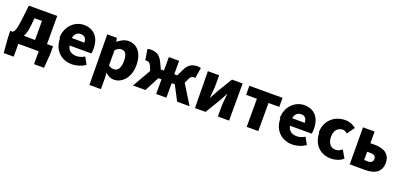

<svg xmlns="http://www.w3.org/2000/svg" viewBox="18 -1672 6313 3036"><g transform="rotate(20 3174.5 -154.5)"><path d="M12 26 31 267H199V51H542V268H710L728 28V-100H626V-573H149L120 -327C99 -153 78 -115 48 -98H7ZM238 -98C262 -143 279 -203 287 -280L301 -417H426V-96Z M787 -262C787 -55 925 66 1104 66C1177 66 1262 41 1326 -5L1261 -122C1215 -95 1173 -81 1127 -81C1047 -81 987 -116 969 -201H1336C1340 -215 1344 -250 1344 -284C1344 -455 1256 -585 1075 -585C923 -585 777 -459 777 -255ZM962 -325C975 -399 1022 -433 1075 -433C1146 -433 1173 -386 1173 -323Z M1477 278H1671V99L1665 2C1706 44 1756 68 1808 68C1942 68 2070 -55 2070 -270C2070 -462 1975 -587 1825 -587C1760 -587 1698 -555 1648 -511H1643L1629 -571H1469ZM1663 -126V-373C1697 -409 1726 -425 1762 -425C1831 -425 1862 -373 1862 -263C1862 -137 1813 -87 1753 -87C1723 -87 1690 -95 1659 -122Z M2128 50H2337L2465 -195H2518V51H2690V-194H2743L2871 52H3080L2882 -270L2915 -343C2935 -392 2960 -401 2990 -401C2998 -401 3005 -398 3012 -395L3042 -576C3025 -581 3007 -584 2988 -584C2895 -584 2833 -553 2785 -452L2731 -340H2680V-566H2507V-339H2455L2402 -450C2354 -550 2291 -580 2199 -580C2179 -580 2162 -576 2145 -570L2175 -388C2182 -390 2189 -392 2197 -392C2227 -392 2252 -382 2274 -332L2305 -259Z M3171 50H3348L3502 -203C3521 -238 3551 -296 3571 -333H3575C3567 -256 3557 -173 3557 -111V52H3746V-573H3567L3414 -320C3395 -283 3362 -225 3342 -187H3337C3344 -262 3353 -345 3353 -406V-568H3163Z M3860 -423H4041V50H4236V-423H4417V-575H3858Z M4495 -262C4495 -55 4633 66 4812 66C4885 66 4970 41 5034 -5L4969 -122C4923 -95 4881 -81 4835 -81C4755 -81 4695 -116 4677 -201H5044C5048 -215 5052 -250 5052 -284C5052 -455 4964 -585 4783 -585C4631 -585 4485 -459 4485 -255ZM4670 -325C4683 -399 4730 -433 4783 -433C4854 -433 4881 -386 4881 -323Z M5150 -262C5150 -55 5285 66 5461 66C5527 66 5606 47 5666 -6L5591 -134C5559 -108 5521 -89 5481 -89C5404 -89 5347 -155 5347 -258C5347 -362 5400 -428 5485 -428C5512 -428 5536 -418 5564 -393L5655 -518C5607 -558 5547 -584 5471 -584C5296 -584 5142 -463 5142 -255Z M5775 50H6034C6185 50 6303 -3 6303 -166C6303 -324 6184 -377 6032 -377H5967V-572H5772ZM5966 -94V-232H6022C6084 -232 6112 -207 6112 -163C6112 -115 6083 -91 6020 -91Z"/></g></svg>

Font: GenEiGothic-pro-Heavy
Style: Bold
Weight: 900
Designer: Ryoko NISHIZUKA (kana & ideographs); Paul D. Hunt (Latin, Greek & Cyrillic); Wenlong ZHANG (bopomofo); Sandoll Communica
Foundry: Adobe Systems Incorporated; o_tamon
Version: Version 1.000.140830